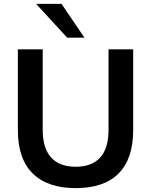

<svg xmlns="http://www.w3.org/2000/svg" viewBox="-20 -959 778 989"><path d="M370 10Q225 10 148.5 -65.5Q72 -141 72 -289V-705H200V-290Q200 -195 243.5 -147.5Q287 -100 370 -100Q453 -100 496 -147.5Q539 -195 539 -290V-705H666V-289Q666 -141 591 -65.5Q516 10 370 10ZM326 -765 166 -939H297L415 -765Z"/></svg>

Font: Nunito Sans 12pt ExtraLight
Style: Bold
Weight: 700
Version: Version 3.101;gftools[0.9.27]